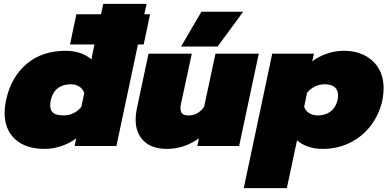

<svg xmlns="http://www.w3.org/2000/svg" viewBox="-20 -759 2026 998"><path d="M4 -173Q4 -202 12 -240Q37 -357 117.5 -426Q198 -495 322 -495Q364 -495 399 -482.5Q434 -470 455 -450L471 -528H344L377 -685H505L517 -739H742L730 -685H760L727 -528H697L585 0H368L376 -40Q344 -15 300 0Q256 15 213 15Q114 15 59 -35Q4 -85 4 -173ZM403 -204 418 -276Q411 -297 392 -309Q373 -321 347 -321Q307 -321 280 -300Q253 -279 244 -239Q241 -224 241 -211Q241 -184 257.5 -171.5Q274 -159 312 -159Q338 -159 362.5 -171Q387 -183 403 -204Z M1027 -698H1244L1111 -517H921ZM685 -137Q685 -165 691 -193L752 -480H977L921 -221Q918 -208 918 -197Q918 -177 928 -168Q938 -159 961 -159Q1009 -159 1041 -204L1100 -480H1325L1223 0H1006L1014 -40Q979 -14 935.5 0.5Q892 15 848 15Q769 15 727 -26.5Q685 -68 685 -137Z M1395 -480H1612L1603 -440Q1635 -465 1679 -480Q1723 -495 1766 -495Q1860 -495 1917 -442Q1974 -389 1974 -300Q1974 -272 1968 -240Q1952 -165 1908 -107Q1864 -49 1799 -17Q1734 15 1657 15Q1615 15 1580 2.5Q1545 -10 1524 -30L1471 219H1247ZM1735 -241Q1737 -249 1737 -263Q1737 -292 1719 -306.5Q1701 -321 1667 -321Q1641 -321 1616.5 -309Q1592 -297 1576 -276L1561 -204Q1568 -183 1587 -171Q1606 -159 1632 -159Q1672 -159 1699 -180Q1726 -201 1735 -241Z"/></svg>

Font: Prompt Black
Style: Italic
Weight: 900
Italic angle: -12°
Designer: Katatrad Team
Foundry: CadsonDemak
Version: Version 1.001